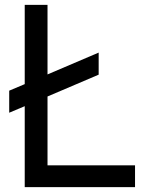

<svg xmlns="http://www.w3.org/2000/svg" viewBox="-20 -772 610 792"><path d="M82 0H537V-90H176V-374L387 -464V-555L176 -465V-752H82V-425L18 -398V-307L82 -334Z"/></svg>

Font: Hibana 45 SubMedium
Style: Regular
Weight: 500
Width: 6
Designer: pygmalion
Foundry: ybstudio
Version: Version 2021.007;FEAKit 1.0